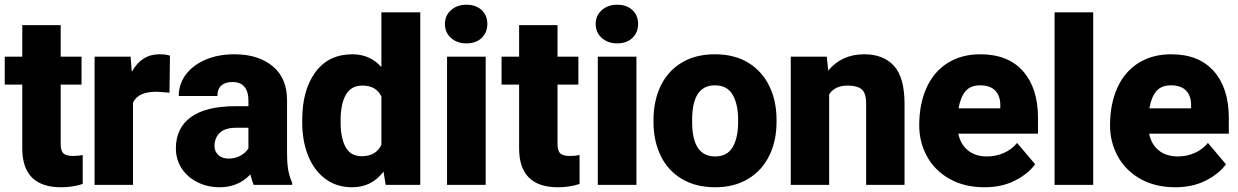

<svg xmlns="http://www.w3.org/2000/svg" viewBox="-23 -780 5224 810"><path d="M286 -122Q308 -122 326 -126V-4Q284 10 235 10Q71 10 71 -154V-423H-3V-541H71V-674H233V-541H321V-423H233V-174Q233 -144 244.5 -133Q256 -122 286 -122Z M376 -541H528L533 -477Q574 -551 649 -551Q679 -551 694 -545L692 -389L667 -391Q653 -392 638 -393Q599 -393 574.5 -382Q550 -371 538 -347V0H376Z M958 -434Q927 -434 910.5 -419Q894 -404 894 -375H731Q731 -424 760 -464Q789 -504 842.5 -527.5Q896 -551 966 -551Q1066 -551 1127 -501Q1188 -451 1188 -357V-136Q1188 -88 1193.5 -60Q1199 -32 1210 -8V0H1047Q1042 -12 1033 -44Q982 10 904 10Q853 10 810.5 -11Q768 -32 743.5 -69.5Q719 -107 719 -154Q719 -240 782.5 -286Q846 -332 971 -332H1025V-358Q1025 -393 1008.5 -413.5Q992 -434 958 -434ZM1025 -154V-241H974Q926 -241 904 -219.5Q882 -198 882 -164Q882 -141 898 -126Q914 -111 941 -111Q970 -111 992 -123.5Q1014 -136 1025 -154Z M1464 -551Q1538 -551 1586 -497V-728H1750V0H1604L1595 -56Q1545 10 1463 10Q1397 10 1349.5 -25.5Q1302 -61 1277 -123Q1252 -185 1252 -264V-274Q1252 -400 1307.5 -475.5Q1363 -551 1464 -551ZM1503 -121Q1563 -121 1586 -169V-373Q1564 -419 1506 -419Q1458 -419 1436 -380Q1414 -341 1414 -274V-264Q1414 -198 1435 -159.5Q1456 -121 1503 -121Z M1945 -760Q1985 -760 2009 -737.5Q2033 -715 2033 -679Q2033 -643 2009 -620Q1985 -597 1945 -597Q1905 -597 1879.5 -620Q1854 -643 1854 -679Q1854 -714 1879.5 -737Q1905 -760 1945 -760ZM1863 -541H2026V0H1863Z M2382 -122Q2404 -122 2422 -126V-4Q2380 10 2331 10Q2167 10 2167 -154V-423H2093V-541H2167V-674H2329V-541H2417V-423H2329V-174Q2329 -144 2340.5 -133Q2352 -122 2382 -122Z M2581 -760Q2621 -760 2645 -737.5Q2669 -715 2669 -679Q2669 -643 2645 -620Q2621 -597 2581 -597Q2541 -597 2515.5 -620Q2490 -643 2490 -679Q2490 -714 2515.5 -737Q2541 -760 2581 -760ZM2499 -541H2662V0H2499Z M2993 -551Q3075 -551 3133.5 -515.5Q3192 -480 3222.5 -417Q3253 -354 3253 -275V-265Q3253 -186 3222.5 -123.5Q3192 -61 3133.5 -25.5Q3075 10 2994 10Q2912 10 2853 -25.5Q2794 -61 2764 -123.5Q2734 -186 2734 -265V-275Q2734 -354 2764 -417Q2794 -480 2852.5 -515.5Q2911 -551 2993 -551ZM2994 -120Q3045 -120 3068 -159.5Q3091 -199 3091 -265V-275Q3091 -340 3068 -380Q3045 -420 2993 -420Q2897 -420 2897 -275V-265Q2897 -120 2994 -120Z M3313 -541H3465L3471 -482Q3528 -551 3623 -551Q3704 -551 3748.5 -502Q3793 -453 3793 -342V0H3631V-343Q3631 -387 3612.5 -403Q3594 -419 3553 -419Q3499 -419 3475 -382V0H3313Z M3855 -251Q3855 -341 3885.5 -409Q3916 -477 3974.5 -514Q4033 -551 4113 -551Q4230 -551 4293 -479.5Q4356 -408 4356 -283V-216H4020Q4029 -171 4060.5 -145.5Q4092 -120 4141 -120Q4178 -120 4211.5 -134.5Q4245 -149 4268 -177L4344 -87Q4315 -47 4259.5 -18.5Q4204 10 4130 10Q4046 10 3983.5 -25Q3921 -60 3888 -120Q3855 -180 3855 -251ZM4021 -323H4197V-337Q4197 -376 4175.5 -398Q4154 -420 4112 -420Q4071 -420 4050 -395Q4029 -370 4021 -323Z M4426 -728H4589V0H4426Z M4660 -251Q4660 -341 4690.5 -409Q4721 -477 4779.5 -514Q4838 -551 4918 -551Q5035 -551 5098 -479.5Q5161 -408 5161 -283V-216H4825Q4834 -171 4865.5 -145.5Q4897 -120 4946 -120Q4983 -120 5016.5 -134.5Q5050 -149 5073 -177L5149 -87Q5120 -47 5064.5 -18.5Q5009 10 4935 10Q4851 10 4788.5 -25Q4726 -60 4693 -120Q4660 -180 4660 -251ZM4826 -323H5002V-337Q5002 -376 4980.5 -398Q4959 -420 4917 -420Q4876 -420 4855 -395Q4834 -370 4826 -323Z"/></svg>

Font: Freesentation 9 Black
Style: Regular
Weight: 900
Designer: glyphs from Roboto by Christian Robertson / Hangul glyphs from Noto Sans CJK(Source Han Sans) by Jang Soo-young and Kang
Foundry: PT&
Version: Version 2.001